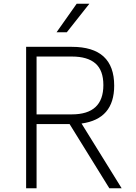

<svg xmlns="http://www.w3.org/2000/svg" viewBox="-20 -1009 729 1029"><path d="M120 0ZM353 -344H176V0H120V-758H365Q592 -758 592 -550Q592 -371 417 -347L632 0H566ZM176 -396H365Q534 -396 534 -553Q534 -632 491.5 -669Q449 -706 365 -706H176ZM391 -989H459L338 -836H283Z"/></svg>

Font: Biryani UltraLight
Style: Regular
Weight: 250
Designer: Dan Reynolds and Mathieu Réguer
Foundry: Dan Reynolds and Mathieu Réguer
Version: Version 1.003; ttfautohint (v1.1) -l 5 -r 5 -G 72 -x 0 -D la